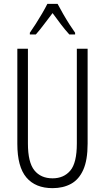

<svg xmlns="http://www.w3.org/2000/svg" viewBox="-20 -967 544 997"><path d="M435 -221Q435 -136 412.5 -85.5Q390 -35 349 -12.5Q308 10 253 10Q164 10 117 -45.5Q70 -101 70 -220V-714H125V-222Q125 -124 158.5 -82.5Q192 -41 253 -41Q311 -41 345 -81Q379 -121 379 -222V-714H435ZM279 -947Q291 -924 308 -894.5Q325 -865 342 -838.5Q359 -812 370 -797V-788H340Q319 -811 296.5 -840.5Q274 -870 253 -899Q232 -872 208.5 -840.5Q185 -809 166 -788H135V-797Q149 -817 166 -843.5Q183 -870 199 -897.5Q215 -925 226 -947Z"/></svg>

Font: Noto Sans Malayalam ExtraCondensed Light
Style: Regular
Weight: 300
Width: 2
Designer: Jelle Bosma - Monotype Design Team
Foundry: Monotype Imaging Inc.
Version: Version 2.104; ttfautohint (v1.8.4.7-5d5b)